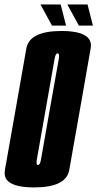

<svg xmlns="http://www.w3.org/2000/svg" viewBox="-52 -816 426 840"><path d="M97 4Q-6.5 4 -27 -37Q-34 -52 -30.5 -72.5Q-17 -148.5 16.5 -338Q49.5 -527 63.2 -603.8Q77 -680.5 217.5 -680.5Q320.5 -680.5 341 -639Q348.5 -624 344.5 -603.5Q331 -526.5 298 -338Q264.5 -148.5 251 -72.2Q237.5 4 97 4ZM114 -94Q123 -94 127.2 -117.5Q131.5 -141 166 -338Q201.5 -538 205.5 -560Q208.5 -578.5 203 -581.5Q201.5 -582.5 200 -582.5Q191 -582.5 187.2 -560.2Q183.5 -538 148 -338Q113.5 -141 109 -117.5Q106 -98 111.5 -94.5Q112.5 -94 114 -94ZM293 -704 242.5 -796.5H331L354.5 -704ZM175.5 -704 125 -796.5H213.5L237 -704Z"/></svg>

Font: Anybody UltraCondensed Regular
Style: Bold Italic
Weight: 700
Width: 1
Italic angle: -10°
Designer: Tyler Finck
Foundry: Etcetera Type Company
Version: Version 1.010; ttfautohint (v1.8.3) -l 8 -r 50 -G 200 -x 14 